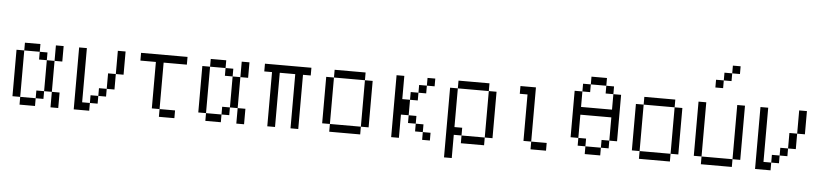

<svg xmlns="http://www.w3.org/2000/svg" viewBox="-50 -1115 6600 1544"><g transform="rotate(5 3250.0 -343.0)"><path d="M125 -62.5V0H250V-62.5ZM125 -62.5Q125 -62.5 125 -437.5H62.5Q62.5 -437.5 62.5 -62.5ZM250 -62.5H312.5V-125H250ZM375 -125Q375 -125 375 0H437.5Q437.5 0 437.5 -125ZM312.5 -125H375Q375 -125 375 -375H312.5Q312.5 -375 312.5 -125ZM312.5 -375V-437.5H250V-375ZM375 -375H437.5Q437.5 -375 437.5 -500H375Q375 -500 375 -375ZM125 -437.5H250V-500H125Z M562.5 -500Q562.5 -500 562.5 0H687.5V-62.5H625V-500ZM687.5 -62.5H750V-125H687.5ZM750 -125H812.5V-187.5H750ZM812.5 -187.5H875Q875 -187.5 875 -312.5H812.5Q812.5 -312.5 812.5 -187.5ZM875 -312.5H937.5V-500H875Z M1375 0V-62.5H1250V0ZM1437.5 -437.5V-500H1062.5V-437.5H1187.5Q1187.5 -437.5 1187.5 -62.5H1250Q1250 -62.5 1250 -437.5Z M1625 -62.5V0H1750V-62.5ZM1625 -62.5Q1625 -62.5 1625 -437.5H1562.5Q1562.5 -437.5 1562.5 -62.5ZM1750 -62.5H1812.5V-125H1750ZM1875 -125Q1875 -125 1875 0H1937.5Q1937.5 0 1937.5 -125ZM1812.5 -125H1875Q1875 -125 1875 -375H1812.5Q1812.5 -375 1812.5 -125ZM1812.5 -375V-437.5H1750V-375ZM1875 -375H1937.5Q1937.5 -375 1937.5 -500H1875Q1875 -500 1875 -375ZM1625 -437.5H1750V-500H1625Z M2437.5 -437.5V-500H2062.5V-437.5H2125V0H2187.5V-437.5H2312.5V0H2375V-437.5Z M2625 -62.5V0H2875V-62.5ZM2625 -62.5Q2625 -62.5 2625 -437.5H2562.5Q2562.5 -437.5 2562.5 -62.5ZM2875 -62.5H2937.5Q2937.5 -62.5 2937.5 -437.5H2875Q2875 -437.5 2875 -62.5ZM2625 -437.5H2875V-500H2625Z M3437.5 0V-62.5H3375V0ZM3437.5 -437.5V-500H3375V-437.5H3312.5V-375H3250V-312.5H3187.5V-500H3125Q3125 -500 3125 0H3187.5V-187.5H3250V-125H3312.5V-62.5H3375V-125H3312.5V-187.5H3250Q3250 -187.5 3250 -312.5H3312.5V-375H3375V-437.5Z M3562.5 -437.5V125H3625V-62.5H3687.5V0H3875V-62.5H3687.5V-125H3625V-437.5ZM3875 -62.5H3937.5Q3937.5 -62.5 3937.5 -437.5H3875Q3875 -437.5 3875 -62.5ZM3625 -437.5H3875V-500H3625Z M4375 0V-62.5H4250V0ZM4250 -62.5V-500H4125V-437.5H4187.5Q4187.5 -437.5 4187.5 -62.5Z M4687.5 -62.5V0H4812.5V-62.5ZM4687.5 -62.5V-125H4625V-62.5ZM4812.5 -62.5H4875V-125H4812.5ZM4625 -125V-312.5H4875V-125H4937.5Q4937.5 -125 4937.5 -500H4875Q4875 -500 4875 -375H4625Q4625 -375 4625 -500H4562.5Q4562.5 -500 4562.5 -125ZM4625 -500H4687.5V-562.5H4625ZM4875 -500V-562.5H4812.5V-500ZM4687.5 -562.5H4812.5V-625H4687.5Z M5125 -62.5V0H5375V-62.5ZM5125 -62.5Q5125 -62.5 5125 -437.5H5062.5Q5062.5 -437.5 5062.5 -62.5ZM5375 -62.5H5437.5Q5437.5 -62.5 5437.5 -437.5H5375Q5375 -437.5 5375 -62.5ZM5125 -437.5H5375V-500H5125Z M5875 -750V-812.5H5812.5V-750H5750V-687.5H5687.5V-625H5750V-687.5H5812.5V-750ZM5625 -62.5V0H5875V-62.5ZM5625 -62.5V-500H5562.5V-62.5ZM5875 -62.5H5937.5V-500H5875Z M6062.5 -500Q6062.5 -500 6062.5 0H6187.5V-62.5H6125V-500ZM6187.5 -62.5H6250V-125H6187.5ZM6250 -125H6312.5V-187.5H6250ZM6312.5 -187.5H6375Q6375 -187.5 6375 -312.5H6312.5Q6312.5 -312.5 6312.5 -187.5ZM6375 -312.5H6437.5V-500H6375Z"/></g></svg>

Font: CalcUnifontExMono
Style: Regular
Weight: 500
Version: Version 15.0.06